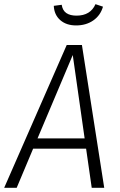

<svg xmlns="http://www.w3.org/2000/svg" viewBox="-40 -901 574 921"><path d="M400 0 373 -188H119L40 0H-20L280 -685H353L460 0ZM140 -237H366L309 -637ZM218 -873 256 -878Q260 -851 278 -838.5Q296 -826 327 -826Q394 -826 418 -881L454 -869Q442 -827 407.5 -803Q373 -779 325 -779Q278 -779 249 -804.5Q220 -830 218 -873Z"/></svg>

Font: Fira Sans Condensed Light
Style: Italic
Weight: 300
Width: 3
Italic angle: -8°
Designer: Carrois Corporate & Edenspiekermann AG
Foundry: Carrois Corporate GbR & Edenspiekermann AG
Version: Version 4.203